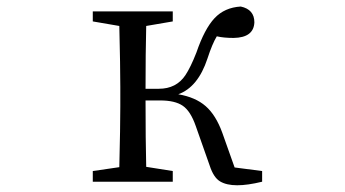

<svg xmlns="http://www.w3.org/2000/svg" viewBox="-20 -548 1040 579"><path d="M259.8 0V-32.2L339.8 -43.9Q342.8 -167 342.8 -227.5V-286.1Q342.8 -346.7 339.8 -469.7L259.8 -483.4V-513.7H501V-483.4L420.9 -469.7Q418.9 -387.7 418.9 -280.3H459Q511.7 -280.3 539.1 -321.3Q554.7 -344.7 572.3 -389.6Q596.7 -460.9 627 -493.2Q657.2 -525.4 706.1 -528.3Q747.1 -519.5 747.1 -480.5Q745.1 -434.6 684.6 -433.6Q654.3 -433.6 633.8 -438.5Q620.1 -416 605.5 -371.1Q577.1 -285.2 517.6 -263.7Q569.3 -254.9 600.1 -228Q630.9 -201.2 650.4 -147.5L687.5 -43L770.5 -32.2V0Q726.6 10.7 695.3 10.7Q663.1 10.7 643.6 -1Q624 -12.7 612.3 -48.8L570.3 -168Q554.7 -212.9 531.2 -229Q507.8 -245.1 462.9 -245.1H418.9Q418.9 -127 420.9 -44.9L501 -32.2V0ZM692.4 -32.2Z"/></svg>

Font: GenEi Koburi Mincho v6
Style: Regular
Weight: 400
Designer: o_tamon (Modified)
Foundry: o_tamon / Adobe Systems Incorporated
Version: Version 6.1